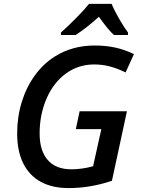

<svg xmlns="http://www.w3.org/2000/svg" viewBox="-20 -959 724 989"><path d="M68.4 -270.5Q68.4 -356.4 92 -433.3Q115.7 -510.3 159.7 -570.8Q203.6 -631.3 263.2 -668.5Q353 -724.6 467.3 -724.6Q526.4 -724.6 575.4 -713.6Q624.5 -702.6 669.9 -680.2L627 -585.9Q581.5 -607.9 543.5 -617.4Q505.4 -627 464.4 -627Q385.7 -627 322 -582Q258.3 -537.1 221.2 -454.6Q184.1 -370.1 184.1 -272Q184.1 -182.1 226.1 -134.5Q268.1 -86.9 347.7 -86.9Q401.4 -86.9 459.5 -102.5L502 -293.9H370.6L390.1 -385.7H633.8L556.6 -27.8Q445.8 9.8 333 9.8Q249 9.8 189.7 -22.7Q130.4 -55.2 99.4 -118.2Q68.4 -181.2 68.4 -270.5ZM438.5 -939H555.2Q567.4 -908.2 592.3 -864.5Q617.2 -820.8 639.2 -791.5V-778.8H566.9Q539.6 -802.2 489.3 -872.6Q460 -845.7 428 -820.6Q396 -795.4 369.6 -778.8H293.9V-791.5Q329.6 -822.8 373.5 -867.4Q417.5 -912.1 438.5 -939Z"/></svg>

Font: Viking Open Sans Light
Style: Bold Italic
Weight: 600
Italic angle: -12°
Foundry: Ascender Corporation
Version: Version 2.000